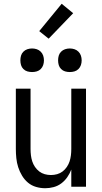

<svg xmlns="http://www.w3.org/2000/svg" viewBox="-20 -990 540 1018"><path d="M220 8Q195 8 171 1Q147 -6 128.5 -21.5Q110 -37 97 -58.5Q84 -80 76.5 -103.5Q69 -127 66.5 -151.5Q64 -176 64 -200V-520H142V-200Q142 -183 144 -166.5Q146 -150 151 -134.5Q156 -119 165.5 -105Q175 -91 188 -81Q201 -71 217 -66.5Q233 -62 250 -62Q267 -62 283 -66.5Q299 -71 312 -81Q325 -91 334.5 -105Q344 -119 349 -134.5Q354 -150 356 -166.5Q358 -183 358 -200V-520H436V0H358V-91Q350 -70 337 -51Q324 -32 305.5 -18Q287 -4 264.5 2Q242 8 220 8ZM350 -608Q337 -608 325 -611.5Q313 -615 304 -624Q295 -633 291.5 -645Q288 -657 288 -670Q288 -683 291.5 -695Q295 -707 304 -716Q313 -725 325 -729Q337 -733 350 -733Q363 -733 375 -729Q387 -725 396 -716Q405 -707 409 -695Q413 -683 413 -670Q413 -657 409 -645Q405 -633 396 -624Q387 -615 375 -611.5Q363 -608 350 -608ZM150 -608Q137 -608 125 -611.5Q113 -615 104 -624Q95 -633 91.5 -645Q88 -657 88 -670Q88 -683 91.5 -695Q95 -707 104 -716Q113 -725 125 -729Q137 -733 150 -733Q163 -733 175 -729Q187 -725 196 -716Q205 -707 209 -695Q213 -683 213 -670Q213 -657 209 -645Q205 -633 196 -624Q187 -615 175 -611.5Q163 -608 150 -608ZM238 -785 188 -825 307 -970 368 -920Z"/></svg>

Font: Iosevka Curly
Style: Regular
Weight: 400
Monospace: yes
Designer: Belleve Invis
Foundry: Belleve Invis
Version: Version 22.1.2; ttfautohint (v1.8.4)